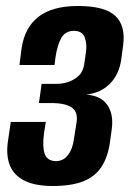

<svg xmlns="http://www.w3.org/2000/svg" viewBox="-20 -614 433 641"><path d="M156 7Q98 7 62.5 -10.5Q27 -28 13.5 -60.5Q0 -93 6 -139L16 -207H133L127 -170Q121 -125 129 -101Q137 -77 166 -76Q192 -76 207.5 -97Q223 -118 227 -151L236 -208Q240 -241 219.5 -255Q199 -269 157 -270H110L119 -334H168Q187 -334 203.5 -339Q220 -344 233 -353Q247 -363 253 -374.5Q259 -386 261 -399L267 -440Q271 -469 262.5 -490Q254 -511 227 -511Q198 -511 184.5 -487Q171 -463 165 -421L162 -397H45L52 -452Q62 -522 108.5 -558Q155 -594 240 -594Q330 -594 365 -561Q400 -528 391 -462L385 -417Q378 -366 347.5 -335Q317 -304 268 -298Q316 -295 338 -264Q360 -233 353 -182L347 -139Q340 -89 318.5 -56.5Q297 -24 257.5 -8.5Q218 7 156 7Z"/></svg>

Font: Alumni Sans Thin
Style: Bold Italic
Weight: 700
Italic angle: -8°
Version: Version 1.016